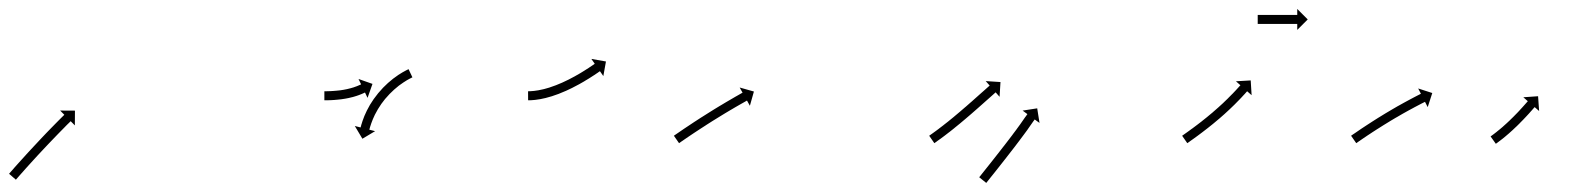

<svg xmlns="http://www.w3.org/2000/svg" viewBox="-30 -398 3505 425"><path d="M-8.6 -14.9C-9 -14.4 -9.5 -13.8 -9.9 -13.3L5.2 -0.2C5.6 -0.8 6.1 -1.3 6.5 -1.8L6.5 -1.8L6.5 -1.8C7.8 -3.2 9 -4.6 10.2 -6L10.2 -6L10.2 -6C12.1 -8.2 14.1 -10.4 16 -12.6L16 -12.6L16 -12.6C18.5 -15.4 21 -18.3 23.6 -21.1L23.5 -21.1L23.5 -21.1C26.5 -24.4 29.5 -27.7 32.5 -31.1L32.5 -31.1L32.5 -31.1C35.9 -34.8 39.2 -38.5 42.6 -42.2L42.6 -42.2L42.6 -42.2C46.2 -46.1 49.8 -50 53.4 -54L53.4 -54L53.4 -54C57.2 -58 60.9 -62.1 64.7 -66.1L64.7 -66.1L64.7 -66.1C68.4 -70.1 72.2 -74.1 76 -78.1L76 -78.1L76 -78.1C79.7 -82 83.4 -85.9 87.1 -89.7L87.1 -89.7L87.1 -89.7C90.5 -93.3 94 -96.9 97.5 -100.5L97.5 -100.5L97.5 -100.5C100.6 -103.7 103.7 -106.9 106.9 -110.1L106.9 -110.1L106.9 -110.1C109.5 -112.8 112.2 -115.5 114.9 -118.2L114.8 -118.2L114.8 -118.2C116.9 -120.2 119 -122.3 121 -124.4L121 -124.3L121 -124.3C122.4 -125.7 123.7 -127 125 -128.3C125.5 -128.8 126 -129.3 126.5 -129.7L135.7 -120.4L135.9 -153.1L103.1 -153.3L112.4 -143.9C111.9 -143.5 111.4 -143 111 -142.5C109.6 -141.2 108.3 -139.9 106.9 -138.5L106.9 -138.5L106.9 -138.5C104.8 -136.4 102.8 -134.4 100.7 -132.3L100.7 -132.3L100.7 -132.3C98 -129.6 95.3 -126.8 92.6 -124.1L92.6 -124.1L92.6 -124.1C89.4 -120.9 86.3 -117.7 83.1 -114.4L83.1 -114.4L83.1 -114.4C79.6 -110.8 76.1 -107.2 72.6 -103.6L72.6 -103.6L72.6 -103.6C68.9 -99.7 65.2 -95.8 61.5 -91.9L61.5 -91.9L61.5 -91.9C57.7 -87.8 53.9 -83.8 50.1 -79.7L50.1 -79.7L50.1 -79.7C46.3 -75.7 42.5 -71.6 38.7 -67.5L38.7 -67.5L38.7 -67.5C35.1 -63.6 31.4 -59.6 27.8 -55.7L27.8 -55.6L27.8 -55.6C24.4 -51.9 21 -48.2 17.7 -44.5L17.7 -44.5L17.7 -44.5C14.6 -41.1 11.6 -37.8 8.6 -34.4L8.6 -34.4L8.6 -34.4C6.1 -31.5 3.6 -28.7 1 -25.9L1 -25.8L1 -25.8C-0.9 -23.6 -2.9 -21.4 -4.8 -19.2L-4.8 -19.2L-4.8 -19.2C-6.1 -17.8 -7.3 -16.3 -8.6 -14.9L-8.6 -14.9Z M689 -196C688.6 -196 688.3 -196 688 -196L688 -176C688.3 -176 688.7 -176 689 -176L689 -176L689.1 -176C690 -176 691 -176 692 -176L692 -176L692 -176C693.5 -176 695.1 -176.1 696.6 -176.1C696.6 -176.1 696.6 -176.1 696.6 -176.1C696.6 -176.1 696.6 -176.1 696.6 -176.1C698.6 -176.2 700.6 -176.2 702.5 -176.3C702.5 -176.3 702.5 -176.3 702.6 -176.3C702.6 -176.3 702.6 -176.3 702.6 -176.3C704.9 -176.4 707.2 -176.6 709.6 -176.7C709.6 -176.7 709.6 -176.7 709.6 -176.7C709.6 -176.7 709.6 -176.7 709.6 -176.7C712.2 -176.9 714.8 -177.1 717.4 -177.4C717.4 -177.4 717.4 -177.4 717.4 -177.4C717.4 -177.4 717.5 -177.4 717.5 -177.4C720.2 -177.6 722.9 -178 725.7 -178.3C725.7 -178.3 725.7 -178.3 725.7 -178.3C725.8 -178.3 725.8 -178.3 725.8 -178.3C728.6 -178.7 731.4 -179.1 734.2 -179.6C734.2 -179.6 734.2 -179.6 734.3 -179.6C734.3 -179.6 734.3 -179.6 734.3 -179.6C737.1 -180.1 739.9 -180.7 742.6 -181.2C742.6 -181.2 742.7 -181.3 742.7 -181.3C742.8 -181.3 742.8 -181.3 742.8 -181.3C745.4 -181.9 748.1 -182.5 750.7 -183.2C750.7 -183.2 750.8 -183.2 750.8 -183.2C750.8 -183.2 750.9 -183.2 750.9 -183.2C753.3 -183.9 755.7 -184.6 758.2 -185.4C758.2 -185.4 758.2 -185.4 758.2 -185.4C758.3 -185.4 758.3 -185.4 758.3 -185.4C760.5 -186.1 762.6 -186.9 764.7 -187.6C764.7 -187.6 764.8 -187.7 764.8 -187.7C764.8 -187.7 764.9 -187.7 764.9 -187.7C766.6 -188.4 768.4 -189.1 770.2 -189.8C770.2 -189.8 770.2 -189.8 770.2 -189.8C770.3 -189.8 770.3 -189.8 770.3 -189.8C771.7 -190.4 773 -191 774.4 -191.6C774.4 -191.6 774.4 -191.6 774.4 -191.6C774.4 -191.6 774.4 -191.6 774.4 -191.6C775.3 -192 776.2 -192.4 777 -192.8C777 -192.8 777 -192.8 777 -192.8C777 -192.8 777 -192.8 777 -192.8C777.3 -193 777.6 -193.1 777.9 -193.3L783.6 -181.4L794.5 -212.3L763.6 -223.2L769.3 -211.3C769 -211.1 768.7 -211 768.4 -210.9C768.4 -210.9 768.4 -210.9 768.4 -210.9C768.5 -210.9 768.5 -210.9 768.5 -210.9C767.7 -210.5 766.9 -210.2 766.1 -209.8C766.1 -209.8 766.1 -209.8 766.2 -209.8C766.2 -209.8 766.2 -209.9 766.2 -209.9C765 -209.3 763.8 -208.8 762.5 -208.3C762.5 -208.3 762.6 -208.3 762.6 -208.3C762.6 -208.3 762.6 -208.3 762.6 -208.3C761 -207.6 759.4 -207 757.8 -206.4C757.8 -206.4 757.8 -206.4 757.9 -206.4C757.9 -206.4 757.9 -206.5 757.9 -206.5C756 -205.7 754 -205.1 752.1 -204.4C752.1 -204.4 752.1 -204.4 752.1 -204.5C752.2 -204.5 752.2 -204.5 752.2 -204.5C750 -203.8 747.8 -203.1 745.5 -202.5C745.5 -202.5 745.6 -202.5 745.6 -202.5C745.6 -202.5 745.7 -202.6 745.7 -202.6C743.3 -201.9 740.8 -201.3 738.4 -200.8C738.4 -200.8 738.4 -200.8 738.4 -200.8C738.5 -200.8 738.5 -200.8 738.5 -200.8C735.9 -200.3 733.4 -199.8 730.8 -199.3C730.8 -199.3 730.8 -199.3 730.9 -199.3C730.9 -199.3 730.9 -199.3 730.9 -199.3C728.3 -198.9 725.7 -198.5 723.1 -198.1C723.1 -198.1 723.1 -198.1 723.1 -198.1C723.1 -198.1 723.2 -198.1 723.2 -198.1C720.6 -197.8 718 -197.5 715.4 -197.3C715.4 -197.3 715.5 -197.3 715.5 -197.3C715.5 -197.3 715.5 -197.3 715.5 -197.3C713.1 -197 710.6 -196.8 708.2 -196.7C708.2 -196.7 708.2 -196.7 708.2 -196.7C708.3 -196.7 708.3 -196.7 708.3 -196.7C706.1 -196.5 703.9 -196.4 701.6 -196.3C701.6 -196.3 701.7 -196.3 701.7 -196.3C701.7 -196.3 701.7 -196.3 701.7 -196.3C699.8 -196.2 697.9 -196.2 696.1 -196.1C696.1 -196.1 696.1 -196.1 696.1 -196.1C696.1 -196.1 696.1 -196.1 696.1 -196.1C694.7 -196.1 693.2 -196 691.7 -196L691.8 -196L691.8 -196C690.8 -196 689.9 -196 688.9 -196L689 -196ZM881.3 -226.1C881.9 -226.3 882.4 -226.6 882.9 -226.8L874.4 -244.9C873.9 -244.7 873.3 -244.4 872.8 -244.1C872.8 -244.1 872.8 -244.1 872.7 -244.1C872.7 -244.1 872.7 -244.1 872.7 -244.1C871.1 -243.3 869.5 -242.5 867.9 -241.7C867.9 -241.7 867.9 -241.7 867.9 -241.7C867.8 -241.7 867.8 -241.6 867.8 -241.6C865.4 -240.3 862.9 -239 860.5 -237.6C860.5 -237.6 860.5 -237.6 860.5 -237.6C860.4 -237.5 860.4 -237.5 860.4 -237.5C857.3 -235.7 854.2 -233.7 851.2 -231.8C851.2 -231.8 851.2 -231.7 851.1 -231.7C851.1 -231.7 851 -231.6 851 -231.6C847.5 -229.2 844 -226.7 840.6 -224.1C840.6 -224.1 840.6 -224.1 840.5 -224.1C840.5 -224 840.4 -224 840.4 -224C836.7 -221 833 -218 829.4 -214.8C829.4 -214.8 829.3 -214.8 829.3 -214.7C829.2 -214.7 829.2 -214.7 829.2 -214.7C825.4 -211.2 821.7 -207.7 818.1 -204C818.1 -204 818.1 -204 818 -203.9C818 -203.9 817.9 -203.8 817.9 -203.8C814.3 -200 810.8 -196.1 807.4 -192C807.4 -192 807.3 -192 807.3 -191.9C807.2 -191.9 807.2 -191.8 807.2 -191.8C803.9 -187.7 800.7 -183.5 797.6 -179.2C797.6 -179.2 797.5 -179.2 797.5 -179.1C797.4 -179.1 797.4 -179 797.4 -179C794.5 -174.8 791.7 -170.5 789.1 -166.2C789.1 -166.2 789 -166.1 789 -166C789 -166 788.9 -165.9 788.9 -165.9C786.5 -161.8 784.3 -157.6 782.1 -153.3C782.1 -153.3 782.1 -153.3 782 -153.2C782 -153.2 782 -153.1 782 -153.1C780.1 -149.3 778.3 -145.4 776.7 -141.5C776.7 -141.5 776.6 -141.4 776.6 -141.4C776.6 -141.3 776.6 -141.3 776.6 -141.3C775.2 -137.9 774 -134.5 772.8 -131.1C772.8 -131.1 772.7 -131.1 772.7 -131.1C772.7 -131 772.7 -131 772.7 -131C771.8 -128.3 771 -125.7 770.2 -123C770.2 -123 770.1 -123 770.1 -123C770.1 -122.9 770.1 -122.9 770.1 -122.9C769.6 -121.2 769.1 -119.5 768.7 -117.7C768.7 -117.7 768.7 -117.7 768.7 -117.7C768.7 -117.7 768.7 -117.7 768.7 -117.7C768.5 -117.1 768.3 -116.5 768.2 -115.9L755.4 -119.1L772.2 -90.9L800.3 -107.7L787.6 -110.9C787.7 -111.5 787.9 -112.1 788 -112.7C788 -112.7 788 -112.6 788 -112.6C788 -112.6 788 -112.6 788 -112.6C788.4 -114.2 788.9 -115.8 789.3 -117.4C789.3 -117.4 789.3 -117.3 789.3 -117.3C789.3 -117.3 789.3 -117.3 789.3 -117.3C790 -119.7 790.8 -122.2 791.7 -124.6C791.7 -124.6 791.6 -124.6 791.6 -124.5C791.6 -124.5 791.6 -124.4 791.6 -124.4C792.7 -127.6 793.9 -130.7 795.2 -133.8C795.2 -133.8 795.1 -133.8 795.1 -133.7C795.1 -133.7 795.1 -133.6 795.1 -133.6C796.6 -137.3 798.3 -140.9 800 -144.5C800 -144.5 800 -144.4 799.9 -144.3C799.9 -144.3 799.9 -144.2 799.9 -144.2C801.9 -148.2 804 -152.1 806.3 -155.9C806.3 -155.9 806.2 -155.9 806.2 -155.8C806.2 -155.8 806.1 -155.7 806.1 -155.7C808.6 -159.8 811.2 -163.8 813.9 -167.7C813.9 -167.7 813.9 -167.7 813.8 -167.6C813.8 -167.6 813.7 -167.5 813.7 -167.5C816.6 -171.5 819.6 -175.4 822.7 -179.3C822.7 -179.3 822.7 -179.2 822.7 -179.2C822.6 -179.1 822.6 -179.1 822.6 -179.1C825.8 -182.8 829.1 -186.5 832.5 -190.1C832.5 -190.1 832.4 -190.1 832.4 -190C832.4 -190 832.3 -189.9 832.3 -189.9C835.7 -193.3 839.1 -196.7 842.7 -199.9C842.7 -199.9 842.6 -199.8 842.6 -199.8C842.5 -199.8 842.5 -199.7 842.5 -199.7C845.9 -202.7 849.3 -205.5 852.8 -208.3C852.8 -208.3 852.8 -208.3 852.7 -208.2C852.7 -208.2 852.6 -208.2 852.6 -208.2C855.8 -210.6 859.1 -212.9 862.4 -215.1C862.4 -215.1 862.3 -215.1 862.3 -215.1C862.2 -215.1 862.2 -215 862.2 -215C865 -216.9 867.8 -218.6 870.7 -220.4C870.7 -220.4 870.6 -220.3 870.6 -220.3C870.5 -220.3 870.5 -220.3 870.5 -220.3C872.7 -221.5 874.9 -222.8 877.2 -224C877.2 -224 877.2 -224 877.1 -223.9C877.1 -223.9 877.1 -223.9 877.1 -223.9C878.5 -224.7 880 -225.4 881.4 -226.1C881.4 -226.1 881.4 -226.1 881.4 -226.1C881.4 -226.1 881.3 -226.1 881.3 -226.1Z M1140.6 -196C1140.1 -196 1139.5 -196 1138.9 -196L1139 -176C1139.6 -176 1140.3 -176 1140.9 -176C1140.9 -176 1140.9 -176 1140.9 -176C1140.9 -176 1141 -176 1141 -176C1142.7 -176.1 1144.5 -176.1 1146.2 -176.2C1146.2 -176.2 1146.3 -176.2 1146.3 -176.2C1146.4 -176.2 1146.4 -176.2 1146.4 -176.2C1149.2 -176.4 1151.9 -176.6 1154.6 -176.9C1154.6 -176.9 1154.7 -176.9 1154.7 -176.9C1154.8 -176.9 1154.8 -176.9 1154.8 -176.9C1158.4 -177.4 1162 -177.9 1165.5 -178.5C1165.5 -178.5 1165.6 -178.5 1165.6 -178.5C1165.7 -178.5 1165.7 -178.5 1165.7 -178.5C1169.9 -179.3 1174.1 -180.2 1178.3 -181.2C1178.3 -181.2 1178.3 -181.2 1178.4 -181.2C1178.4 -181.3 1178.5 -181.3 1178.5 -181.3C1183.1 -182.5 1187.8 -183.8 1192.4 -185.2C1192.4 -185.2 1192.4 -185.2 1192.5 -185.2C1192.5 -185.3 1192.5 -185.3 1192.5 -185.3C1197.5 -186.9 1202.3 -188.6 1207.2 -190.4C1207.2 -190.4 1207.2 -190.4 1207.3 -190.5C1207.3 -190.5 1207.3 -190.5 1207.3 -190.5C1212.3 -192.5 1217.3 -194.5 1222.2 -196.7C1222.2 -196.7 1222.2 -196.7 1222.3 -196.7C1222.3 -196.7 1222.3 -196.7 1222.3 -196.7C1227.2 -199 1232.1 -201.3 1236.9 -203.6C1236.9 -203.6 1236.9 -203.6 1237 -203.7C1237 -203.7 1237 -203.7 1237 -203.7C1241.7 -206.1 1246.3 -208.5 1250.9 -211C1250.9 -211 1250.9 -211 1251 -211C1251 -211 1251 -211 1251 -211C1255.3 -213.4 1259.5 -215.8 1263.8 -218.3C1263.8 -218.3 1263.8 -218.3 1263.8 -218.3C1263.8 -218.4 1263.8 -218.4 1263.8 -218.4C1267.6 -220.6 1271.4 -222.9 1275.1 -225.2C1275.1 -225.2 1275.1 -225.2 1275.1 -225.3C1275.1 -225.3 1275.2 -225.3 1275.2 -225.3C1278.3 -227.3 1281.4 -229.3 1284.5 -231.3C1284.5 -231.3 1284.5 -231.3 1284.6 -231.3C1284.6 -231.3 1284.6 -231.3 1284.6 -231.3C1287 -232.9 1289.4 -234.5 1291.7 -236.1L1291.8 -236.1L1291.8 -236.1C1293.3 -237.2 1294.8 -238.2 1296.3 -239.3L1296.3 -239.3L1296.4 -239.3C1296.9 -239.7 1297.4 -240 1298 -240.4L1305.5 -229.6L1311.3 -261.9L1279 -267.6L1286.5 -256.8C1286 -256.4 1285.5 -256.1 1284.9 -255.7L1285 -255.7L1285 -255.7C1283.5 -254.7 1282 -253.7 1280.5 -252.7L1280.5 -252.7L1280.5 -252.7C1278.2 -251.1 1275.9 -249.6 1273.5 -248C1273.5 -248 1273.6 -248 1273.6 -248C1273.6 -248 1273.6 -248 1273.6 -248C1270.6 -246.1 1267.5 -244.1 1264.4 -242.2C1264.4 -242.2 1264.5 -242.2 1264.5 -242.2C1264.5 -242.2 1264.5 -242.2 1264.5 -242.2C1260.9 -239.9 1257.2 -237.7 1253.6 -235.5C1253.6 -235.5 1253.6 -235.5 1253.6 -235.5C1253.6 -235.6 1253.7 -235.6 1253.7 -235.6C1249.6 -233.2 1245.4 -230.8 1241.3 -228.5C1241.3 -228.5 1241.3 -228.5 1241.3 -228.5C1241.4 -228.5 1241.4 -228.6 1241.4 -228.6C1236.9 -226.2 1232.5 -223.8 1228 -221.5C1228 -221.5 1228 -221.5 1228 -221.5C1228.1 -221.6 1228.1 -221.6 1228.1 -221.6C1223.4 -219.3 1218.8 -217.1 1214 -214.9C1214 -214.9 1214.1 -214.9 1214.1 -215C1214.2 -215 1214.2 -215 1214.2 -215C1209.5 -212.9 1204.8 -211 1200 -209.1C1200 -209.1 1200 -209.1 1200.1 -209.1C1200.1 -209.1 1200.2 -209.2 1200.2 -209.2C1195.6 -207.4 1190.9 -205.8 1186.3 -204.3C1186.3 -204.3 1186.3 -204.3 1186.4 -204.3C1186.4 -204.3 1186.5 -204.3 1186.5 -204.3C1182.2 -203 1177.8 -201.8 1173.4 -200.6C1173.4 -200.6 1173.5 -200.6 1173.6 -200.6C1173.6 -200.7 1173.7 -200.7 1173.7 -200.7C1169.8 -199.8 1165.9 -198.9 1162 -198.2C1162 -198.2 1162 -198.2 1162.1 -198.2C1162.2 -198.2 1162.2 -198.2 1162.2 -198.2C1159 -197.7 1155.7 -197.2 1152.4 -196.8C1152.4 -196.8 1152.5 -196.8 1152.5 -196.8C1152.6 -196.8 1152.6 -196.8 1152.6 -196.8C1150.1 -196.6 1147.6 -196.3 1145.1 -196.2C1145.1 -196.2 1145.2 -196.2 1145.2 -196.2C1145.3 -196.2 1145.3 -196.2 1145.3 -196.2C1143.7 -196.1 1142.1 -196 1140.5 -196C1140.5 -196 1140.6 -196 1140.6 -196C1140.6 -196 1140.6 -196 1140.6 -196Z M1463.3 -98.7C1462.8 -98.3 1462.2 -97.9 1461.7 -97.5L1473.1 -81.1C1473.7 -81.5 1474.2 -81.9 1474.8 -82.2C1476.3 -83.3 1477.9 -84.4 1479.4 -85.5L1479.4 -85.5L1479.4 -85.4C1481.8 -87.1 1484.2 -88.8 1486.6 -90.4L1486.6 -90.4L1486.6 -90.4C1489.7 -92.5 1492.9 -94.7 1496 -96.8L1496 -96.8L1496 -96.8C1499.7 -99.3 1503.4 -101.8 1507.2 -104.3L1507.2 -104.3L1507.2 -104.3C1511.3 -107 1515.5 -109.8 1519.7 -112.5L1519.7 -112.5L1519.7 -112.5C1524.2 -115.4 1528.7 -118.3 1533.2 -121.2L1533.1 -121.2L1533.1 -121.2C1537.8 -124.2 1542.5 -127.1 1547.1 -130.1L1547.1 -130.1L1547.1 -130.1C1551.8 -133 1556.5 -135.9 1561.2 -138.8L1561.2 -138.8L1561.2 -138.8C1565.7 -141.6 1570.3 -144.4 1574.9 -147.2L1574.9 -147.2L1574.9 -147.2C1579.2 -149.7 1583.5 -152.3 1587.8 -154.9L1587.8 -154.9L1587.7 -154.8C1591.6 -157.1 1595.5 -159.4 1599.4 -161.7L1599.3 -161.6L1599.3 -161.6C1602.6 -163.5 1605.9 -165.4 1609.2 -167.3L1609.2 -167.3L1609.2 -167.3C1611.7 -168.8 1614.3 -170.2 1616.8 -171.6L1616.8 -171.6L1616.8 -171.6C1618.4 -172.6 1620.1 -173.5 1621.7 -174.4C1622.3 -174.7 1622.9 -175.1 1623.5 -175.4L1629.9 -163.9L1638.8 -195.4L1607.3 -204.3L1613.7 -192.8C1613.1 -192.5 1612.5 -192.2 1611.9 -191.9C1610.3 -190.9 1608.6 -190 1607 -189.1L1607 -189.1L1607 -189.1C1604.4 -187.6 1601.8 -186.1 1599.3 -184.7L1599.3 -184.7L1599.2 -184.7C1595.9 -182.8 1592.6 -180.9 1589.3 -178.9L1589.3 -178.9L1589.3 -178.9C1585.4 -176.7 1581.5 -174.4 1577.6 -172.1L1577.6 -172.1L1577.6 -172.1C1573.2 -169.5 1568.9 -166.9 1564.6 -164.3L1564.6 -164.3L1564.5 -164.3C1559.9 -161.5 1555.3 -158.7 1550.7 -155.9L1550.7 -155.9L1550.7 -155.9C1546 -152.9 1541.2 -150 1536.5 -147L1536.5 -147L1536.5 -147C1531.8 -144.1 1527.1 -141.1 1522.4 -138.1L1522.4 -138.1L1522.3 -138.1C1517.8 -135.1 1513.3 -132.2 1508.8 -129.3L1508.8 -129.3L1508.7 -129.3C1504.5 -126.5 1500.3 -123.7 1496.1 -120.9L1496.1 -120.9L1496.1 -120.9C1492.3 -118.4 1488.6 -115.9 1484.8 -113.4L1484.8 -113.4L1484.8 -113.4C1481.6 -111.2 1478.5 -109.1 1475.3 -106.9L1475.3 -106.9L1475.3 -106.9C1472.9 -105.2 1470.5 -103.6 1468 -101.9L1468 -101.9L1468 -101.9C1466.5 -100.8 1464.9 -99.7 1463.3 -98.7Z M2028.3 -98.6C2027.8 -98.3 2027.3 -97.9 2026.8 -97.5L2038.2 -81.1C2038.7 -81.5 2039.2 -81.9 2039.8 -82.2L2039.8 -82.2L2039.8 -82.2C2041.3 -83.3 2042.8 -84.4 2044.3 -85.4L2044.3 -85.4L2044.3 -85.5C2046.7 -87.1 2049 -88.8 2051.3 -90.5L2051.4 -90.5L2051.4 -90.5C2054.4 -92.7 2057.4 -95 2060.4 -97.2C2060.4 -97.2 2060.4 -97.2 2060.4 -97.2C2060.4 -97.2 2060.4 -97.2 2060.4 -97.2C2063.9 -99.9 2067.4 -102.6 2070.9 -105.3C2070.9 -105.3 2070.9 -105.3 2071 -105.3C2071 -105.3 2071 -105.3 2071 -105.3C2074.9 -108.4 2078.7 -111.5 2082.6 -114.5L2082.6 -114.6L2082.6 -114.6C2086.7 -117.9 2090.8 -121.2 2094.9 -124.6L2094.9 -124.6L2094.9 -124.6C2099.1 -128.1 2103.3 -131.7 2107.5 -135.2L2107.5 -135.2L2107.5 -135.2C2111.7 -138.8 2115.9 -142.3 2120 -145.9L2120 -145.9L2120 -145.9C2124 -149.4 2128 -152.9 2132 -156.4L2132 -156.4L2132 -156.4C2135.8 -159.7 2139.5 -163 2143.2 -166.3C2146.5 -169.3 2149.9 -172.2 2153.2 -175.2C2156 -177.7 2158.9 -180.2 2161.7 -182.7C2163.8 -184.7 2166 -186.6 2168.2 -188.5C2169.6 -189.8 2171 -191 2172.4 -192.3C2172.9 -192.7 2173.4 -193.2 2173.9 -193.6L2182.6 -183.7L2184.6 -216.4L2151.9 -218.5L2160.7 -208.6C2160.2 -208.1 2159.7 -207.7 2159.2 -207.3C2157.7 -206 2156.3 -204.8 2154.9 -203.5C2152.7 -201.6 2150.6 -199.6 2148.4 -197.7C2145.6 -195.2 2142.7 -192.7 2139.9 -190.2C2136.6 -187.2 2133.3 -184.2 2129.9 -181.3C2126.2 -178 2122.5 -174.7 2118.8 -171.4L2118.8 -171.5L2118.8 -171.5C2114.8 -168 2110.9 -164.5 2106.9 -161L2106.9 -161L2106.9 -161.1C2102.8 -157.5 2098.7 -154 2094.5 -150.4L2094.6 -150.4L2094.6 -150.5C2090.4 -147 2086.3 -143.5 2082.1 -140L2082.2 -140L2082.2 -140C2078.1 -136.7 2074.1 -133.4 2070 -130.1L2070.1 -130.1L2070.1 -130.1C2066.3 -127.1 2062.5 -124.1 2058.6 -121.1C2058.6 -121.1 2058.6 -121.1 2058.7 -121.1C2058.7 -121.1 2058.7 -121.1 2058.7 -121.1C2055.2 -118.4 2051.8 -115.8 2048.3 -113.2C2048.3 -113.2 2048.3 -113.2 2048.3 -113.2C2048.4 -113.2 2048.4 -113.2 2048.4 -113.2C2045.4 -111 2042.5 -108.8 2039.5 -106.6L2039.6 -106.7L2039.6 -106.7C2037.3 -105 2035 -103.4 2032.7 -101.7L2032.7 -101.7L2032.8 -101.8C2031.3 -100.7 2029.8 -99.7 2028.3 -98.6L2028.3 -98.6ZM2138.8 -7.2C2138.4 -6.7 2137.9 -6.2 2137.5 -5.7L2153.1 6.9C2153.5 6.3 2153.9 5.8 2154.4 5.3C2155.5 3.9 2156.7 2.4 2157.9 0.9C2159.7 -1.3 2161.5 -3.6 2163.3 -5.9C2165.7 -8.8 2168 -11.8 2170.4 -14.7C2173.1 -18.2 2175.9 -21.7 2178.7 -25.2C2181.8 -29.1 2184.9 -33 2187.9 -36.9L2187.9 -36.9L2187.9 -36.9C2191.2 -41.1 2194.5 -45.3 2197.8 -49.5L2197.8 -49.5L2197.8 -49.5C2201.2 -53.8 2204.5 -58.2 2207.9 -62.5L2207.9 -62.5L2207.9 -62.5C2211.3 -66.8 2214.6 -71.2 2218 -75.5L2218 -75.6L2218 -75.6C2221.2 -79.8 2224.4 -84 2227.6 -88.2L2227.6 -88.3L2227.6 -88.3C2230.6 -92.2 2233.6 -96.2 2236.5 -100.2L2236.5 -100.2L2236.5 -100.2C2239.2 -103.8 2241.8 -107.4 2244.4 -110.9C2244.4 -110.9 2244.4 -111 2244.4 -111C2244.4 -111 2244.4 -111 2244.4 -111C2246.6 -114 2248.7 -117.1 2250.8 -120.2L2250.8 -120.2L2250.8 -120.2C2252.5 -122.6 2254.2 -125 2255.9 -127.4L2255.8 -127.4L2255.8 -127.4C2256.9 -128.9 2258 -130.5 2259.2 -132L2259.2 -132L2259.2 -132C2259.5 -132.5 2259.9 -133.1 2260.3 -133.6L2271 -125.9L2265.9 -158.2L2233.6 -153.2L2244.2 -145.4C2243.8 -144.9 2243.4 -144.3 2243 -143.8L2243 -143.8L2243 -143.7C2241.8 -142.2 2240.7 -140.6 2239.6 -139L2239.6 -139L2239.5 -139C2237.8 -136.5 2236.1 -134 2234.3 -131.5L2234.3 -131.5L2234.3 -131.5C2232.3 -128.5 2230.2 -125.5 2228.1 -122.6C2228.1 -122.6 2228.1 -122.6 2228.1 -122.6C2228.1 -122.6 2228.1 -122.6 2228.1 -122.6C2225.6 -119.1 2223 -115.6 2220.4 -112.1L2220.4 -112.1L2220.5 -112.1C2217.5 -108.1 2214.6 -104.2 2211.6 -100.3L2211.7 -100.3L2211.7 -100.3C2208.5 -96.1 2205.3 -91.9 2202.1 -87.7L2202.1 -87.7L2202.1 -87.7C2198.8 -83.4 2195.4 -79.1 2192.1 -74.7L2192.1 -74.7L2192.1 -74.8C2188.8 -70.4 2185.4 -66.1 2182 -61.8L2182 -61.8L2182 -61.8C2178.8 -57.6 2175.5 -53.5 2172.2 -49.3L2172.2 -49.3L2172.2 -49.3C2169.2 -45.4 2166.1 -41.5 2163 -37.6C2160.2 -34.1 2157.5 -30.6 2154.7 -27.2C2152.4 -24.2 2150 -21.3 2147.7 -18.4C2145.9 -16.1 2144.1 -13.8 2142.3 -11.6C2141.1 -10.1 2139.9 -8.7 2138.8 -7.2Z M2588.3 -98.6C2587.8 -98.2 2587.2 -97.9 2586.7 -97.5L2598.1 -81.1C2598.7 -81.5 2599.2 -81.9 2599.8 -82.2L2599.8 -82.2L2599.8 -82.2C2601.3 -83.3 2602.8 -84.4 2604.3 -85.4L2604.3 -85.5L2604.3 -85.5C2606.7 -87.1 2609.1 -88.8 2611.4 -90.5L2611.4 -90.5L2611.4 -90.5C2614.5 -92.7 2617.5 -94.9 2620.5 -97.1L2620.5 -97.1L2620.5 -97.1C2624.1 -99.8 2627.6 -102.4 2631.2 -105.1C2631.2 -105.1 2631.2 -105.1 2631.2 -105.1C2631.2 -105.1 2631.2 -105.1 2631.2 -105.1C2635.2 -108.1 2639.1 -111.1 2643 -114.2C2643 -114.2 2643 -114.2 2643 -114.2C2643 -114.2 2643 -114.2 2643 -114.2C2647.1 -117.5 2651.3 -120.8 2655.4 -124.1C2655.4 -124.1 2655.4 -124.1 2655.4 -124.1C2655.4 -124.1 2655.4 -124.1 2655.4 -124.1C2659.6 -127.6 2663.8 -131.1 2667.9 -134.6C2667.9 -134.6 2667.9 -134.6 2668 -134.6C2668 -134.6 2668 -134.6 2668 -134.6C2672.1 -138.2 2676.2 -141.8 2680.3 -145.4C2680.3 -145.4 2680.3 -145.4 2680.3 -145.4C2680.3 -145.4 2680.3 -145.4 2680.3 -145.4C2684.2 -149 2688.1 -152.5 2691.9 -156.1C2691.9 -156.1 2691.9 -156.1 2692 -156.2C2692 -156.2 2692 -156.2 2692 -156.2C2695.6 -159.6 2699.1 -163 2702.6 -166.4C2702.6 -166.4 2702.6 -166.5 2702.6 -166.5C2702.6 -166.5 2702.7 -166.5 2702.7 -166.5C2705.8 -169.6 2708.9 -172.7 2711.9 -175.9C2711.9 -175.9 2712 -175.9 2712 -175.9C2712 -175.9 2712 -175.9 2712 -175.9C2714.6 -178.6 2717.1 -181.3 2719.7 -184L2719.7 -184.1L2719.7 -184.1C2721.7 -186.2 2723.6 -188.3 2725.6 -190.4L2725.6 -190.4L2725.6 -190.4C2726.8 -191.8 2728.1 -193.2 2729.3 -194.6L2729.3 -194.6L2729.3 -194.6C2729.8 -195.1 2730.2 -195.5 2730.6 -196L2740.5 -187.3L2738.5 -220L2705.8 -218.1L2715.7 -209.3C2715.2 -208.8 2714.8 -208.4 2714.4 -207.9L2714.4 -207.9L2714.4 -207.9C2713.2 -206.5 2712 -205.2 2710.8 -203.9L2710.8 -203.9L2710.8 -203.9C2708.9 -201.8 2707 -199.7 2705.1 -197.7L2705.1 -197.7L2705.1 -197.7C2702.6 -195.1 2700.1 -192.4 2697.6 -189.8C2697.6 -189.8 2697.6 -189.8 2697.6 -189.8C2697.6 -189.8 2697.6 -189.9 2697.6 -189.9C2694.6 -186.8 2691.6 -183.7 2688.5 -180.7C2688.5 -180.7 2688.5 -180.7 2688.6 -180.7C2688.6 -180.7 2688.6 -180.7 2688.6 -180.7C2685.2 -177.3 2681.7 -174 2678.2 -170.7C2678.2 -170.7 2678.2 -170.7 2678.2 -170.7C2678.2 -170.7 2678.3 -170.7 2678.3 -170.7C2674.5 -167.2 2670.7 -163.7 2666.9 -160.3C2666.9 -160.3 2666.9 -160.3 2666.9 -160.3C2666.9 -160.3 2666.9 -160.3 2666.9 -160.3C2663 -156.8 2659 -153.3 2654.9 -149.8C2654.9 -149.8 2654.9 -149.8 2655 -149.8C2655 -149.8 2655 -149.8 2655 -149.8C2650.9 -146.4 2646.8 -143 2642.7 -139.6C2642.7 -139.6 2642.7 -139.6 2642.7 -139.6C2642.7 -139.6 2642.8 -139.6 2642.8 -139.6C2638.7 -136.3 2634.7 -133.1 2630.6 -129.9C2630.6 -129.9 2630.6 -129.9 2630.6 -129.9C2630.6 -129.9 2630.7 -129.9 2630.7 -129.9C2626.8 -126.9 2623 -124 2619.1 -121C2619.1 -121 2619.1 -121 2619.1 -121C2619.1 -121 2619.2 -121.1 2619.2 -121.1C2615.7 -118.4 2612.2 -115.8 2608.7 -113.2L2608.7 -113.2L2608.7 -113.3C2605.7 -111.1 2602.7 -108.9 2599.7 -106.7L2599.7 -106.7L2599.7 -106.7C2597.4 -105.1 2595.1 -103.4 2592.8 -101.8L2592.8 -101.8L2592.8 -101.8C2591.3 -100.7 2589.8 -99.7 2588.3 -98.6L2588.3 -98.6ZM2755 -365C2754.7 -365 2754.3 -365 2754 -365V-345C2754.3 -345 2754.7 -345 2755 -345C2755.9 -345 2756.8 -345 2757.8 -345C2759.2 -345 2760.6 -345 2762.1 -345C2763.9 -345 2765.8 -345 2767.7 -345C2769.9 -345 2772.1 -345 2774.3 -345C2776.8 -345 2779.2 -345 2781.7 -345C2784.3 -345 2787 -345 2789.6 -345C2792.3 -345 2795 -345 2797.7 -345C2800.5 -345 2803.2 -345 2805.9 -345C2808.5 -345 2811.2 -345 2813.8 -345C2816.3 -345 2818.7 -345 2821.2 -345C2823.4 -345 2825.6 -345 2827.8 -345C2829.7 -345 2831.6 -345 2833.4 -345C2834.9 -345 2836.3 -345 2837.7 -345C2838.7 -345 2839.6 -345 2840.5 -345C2840.8 -345 2841.2 -345 2841.5 -345V-331.8L2864.7 -355L2841.5 -378.2V-365C2841.2 -365 2840.8 -365 2840.5 -365C2839.6 -365 2838.7 -365 2837.7 -365C2836.3 -365 2834.9 -365 2833.4 -365C2831.6 -365 2829.7 -365 2827.8 -365C2825.6 -365 2823.4 -365 2821.2 -365C2818.7 -365 2816.3 -365 2813.8 -365C2811.2 -365 2808.5 -365 2805.9 -365C2803.2 -365 2800.5 -365 2797.7 -365C2795 -365 2792.3 -365 2789.6 -365C2787 -365 2784.3 -365 2781.7 -365C2779.2 -365 2776.8 -365 2774.3 -365C2772.1 -365 2769.9 -365 2767.7 -365C2765.8 -365 2763.9 -365 2762.1 -365C2760.6 -365 2759.2 -365 2757.8 -365C2756.8 -365 2755.9 -365 2755 -365Z M2962.3 -98.7C2961.8 -98.3 2961.2 -97.9 2960.7 -97.5L2972.1 -81.1C2972.7 -81.5 2973.2 -81.9 2973.8 -82.2C2975.3 -83.3 2976.9 -84.4 2978.4 -85.5L2978.4 -85.5L2978.4 -85.4C2980.8 -87.1 2983.2 -88.8 2985.6 -90.4L2985.6 -90.4L2985.6 -90.4C2988.8 -92.5 2991.9 -94.7 2995.1 -96.8L2995 -96.8L2995 -96.8C2998.8 -99.3 3002.5 -101.7 3006.3 -104.2L3006.3 -104.2L3006.2 -104.2C3010.4 -106.9 3014.6 -109.7 3018.9 -112.4L3018.9 -112.4L3018.8 -112.3C3023.4 -115.2 3027.9 -118.1 3032.4 -120.9L3032.4 -120.9L3032.4 -120.9C3037.1 -123.8 3041.8 -126.7 3046.6 -129.6L3046.6 -129.6L3046.5 -129.6C3051.3 -132.4 3056 -135.3 3060.8 -138.1L3060.8 -138L3060.8 -138C3065.4 -140.7 3070.1 -143.4 3074.7 -146.1L3074.7 -146.1L3074.7 -146.1C3079.1 -148.5 3083.5 -151 3087.8 -153.4L3087.8 -153.4L3087.8 -153.4C3091.8 -155.5 3095.7 -157.7 3099.7 -159.8L3099.7 -159.8L3099.6 -159.8C3103 -161.6 3106.3 -163.4 3109.7 -165.1L3109.7 -165.1L3109.7 -165.1C3112.3 -166.5 3114.9 -167.8 3117.5 -169.2L3117.5 -169.2L3117.5 -169.2C3119.1 -170 3120.8 -170.9 3122.5 -171.7C3123.1 -172 3123.7 -172.3 3124.3 -172.6L3130.3 -160.9L3140.4 -192.1L3109.2 -202.2L3115.2 -190.5C3114.6 -190.2 3114 -189.8 3113.4 -189.5C3111.7 -188.7 3110 -187.8 3108.3 -186.9L3108.3 -186.9L3108.3 -186.9C3105.7 -185.6 3103.1 -184.2 3100.4 -182.8L3100.4 -182.8L3100.4 -182.8C3097 -181 3093.6 -179.2 3090.2 -177.4L3090.2 -177.4L3090.2 -177.4C3086.2 -175.3 3082.2 -173.1 3078.2 -170.9L3078.2 -170.9L3078.2 -170.9C3073.7 -168.4 3069.3 -166 3064.9 -163.5L3064.9 -163.5L3064.8 -163.5C3060.1 -160.8 3055.4 -158.1 3050.7 -155.3L3050.7 -155.3L3050.7 -155.3C3045.9 -152.5 3041 -149.6 3036.2 -146.7L3036.2 -146.7L3036.2 -146.7C3031.4 -143.8 3026.6 -140.9 3021.9 -137.9L3021.9 -137.9L3021.8 -137.9C3017.2 -135 3012.7 -132.1 3008.1 -129.2L3008.1 -129.2L3008.1 -129.2C3003.8 -126.5 2999.5 -123.7 2995.3 -120.9L2995.3 -120.9L2995.3 -120.9C2991.5 -118.4 2987.7 -115.9 2983.9 -113.4L2983.9 -113.4L2983.9 -113.4C2980.7 -111.2 2977.5 -109.1 2974.4 -106.9L2974.4 -106.9L2974.4 -106.9C2971.9 -105.3 2969.5 -103.6 2967.1 -101.9L2967 -101.9L2967 -101.9C2965.5 -100.8 2963.9 -99.7 2962.3 -98.7Z M3270.5 -96.8C3270.2 -96.5 3269.9 -96.3 3269.5 -96L3281.1 -79.7C3281.5 -80 3281.8 -80.2 3282.2 -80.5L3282.2 -80.5L3282.2 -80.5C3283.2 -81.2 3284.2 -82 3285.2 -82.7L3285.2 -82.7L3285.2 -82.7C3286.8 -83.9 3288.3 -85 3289.8 -86.2C3289.8 -86.2 3289.9 -86.2 3289.9 -86.2C3289.9 -86.2 3289.9 -86.2 3289.9 -86.2C3291.9 -87.7 3293.8 -89.3 3295.8 -90.8C3295.8 -90.8 3295.8 -90.8 3295.8 -90.8C3295.8 -90.8 3295.9 -90.8 3295.9 -90.8C3298.2 -92.7 3300.4 -94.6 3302.7 -96.4C3302.7 -96.4 3302.7 -96.5 3302.7 -96.5C3302.8 -96.5 3302.8 -96.5 3302.8 -96.5C3305.3 -98.6 3307.8 -100.8 3310.3 -102.9C3310.3 -102.9 3310.3 -103 3310.3 -103C3310.4 -103 3310.4 -103 3310.4 -103C3313 -105.3 3315.6 -107.7 3318.3 -110.1C3318.3 -110.1 3318.3 -110.1 3318.3 -110.1C3318.3 -110.1 3318.3 -110.1 3318.3 -110.1C3321 -112.6 3323.7 -115.1 3326.3 -117.7C3326.3 -117.7 3326.3 -117.7 3326.3 -117.7C3326.3 -117.7 3326.4 -117.7 3326.4 -117.7C3329 -120.3 3331.6 -122.8 3334.2 -125.4C3334.2 -125.4 3334.2 -125.4 3334.2 -125.4C3334.2 -125.5 3334.2 -125.5 3334.2 -125.5C3336.7 -128 3339.2 -130.5 3341.7 -133.1C3341.7 -133.1 3341.7 -133.1 3341.7 -133.1C3341.7 -133.1 3341.7 -133.1 3341.7 -133.1C3344 -135.5 3346.3 -138 3348.6 -140.4L3348.6 -140.4L3348.6 -140.4C3350.6 -142.6 3352.6 -144.8 3354.7 -147L3354.7 -147L3354.7 -147C3356.4 -148.9 3358.1 -150.8 3359.7 -152.7L3359.8 -152.7L3359.8 -152.7C3361.1 -154.2 3362.3 -155.6 3363.6 -157.1L3363.6 -157.1L3363.6 -157.1C3364.5 -158 3365.3 -159 3366.1 -159.9L3366.1 -159.9L3366.1 -159.9C3366.4 -160.3 3366.7 -160.6 3367 -160.9L3376.9 -152.3L3374.6 -185L3341.9 -182.7L3351.9 -174C3351.6 -173.7 3351.3 -173.4 3351 -173L3351 -173L3351 -173C3350.2 -172.1 3349.4 -171.2 3348.6 -170.3L3348.6 -170.3L3348.6 -170.3C3347.3 -168.8 3346.1 -167.4 3344.8 -166L3344.8 -166L3344.8 -166C3343.2 -164.1 3341.5 -162.3 3339.8 -160.4L3339.9 -160.5L3339.9 -160.5C3337.9 -158.3 3335.9 -156.2 3333.9 -154L3333.9 -154L3334 -154C3331.7 -151.7 3329.5 -149.3 3327.3 -146.9C3327.3 -146.9 3327.3 -147 3327.3 -147C3327.3 -147 3327.3 -147 3327.3 -147C3324.9 -144.5 3322.5 -142 3320 -139.5C3320 -139.5 3320 -139.5 3320 -139.6C3320 -139.6 3320.1 -139.6 3320.1 -139.6C3317.5 -137.1 3315 -134.6 3312.4 -132.1C3312.4 -132.1 3312.4 -132.1 3312.4 -132.1C3312.5 -132.1 3312.5 -132.1 3312.5 -132.1C3309.9 -129.7 3307.3 -127.2 3304.7 -124.8C3304.7 -124.8 3304.7 -124.8 3304.7 -124.8C3304.8 -124.8 3304.8 -124.9 3304.8 -124.9C3302.2 -122.5 3299.7 -120.2 3297.1 -118C3297.1 -118 3297.1 -118 3297.1 -118C3297.2 -118 3297.2 -118 3297.2 -118C3294.8 -115.9 3292.3 -113.9 3289.9 -111.8C3289.9 -111.8 3289.9 -111.8 3289.9 -111.8C3289.9 -111.8 3290 -111.9 3290 -111.9C3287.8 -110 3285.6 -108.2 3283.3 -106.5C3283.3 -106.5 3283.4 -106.5 3283.4 -106.5C3283.4 -106.5 3283.4 -106.5 3283.4 -106.5C3281.5 -105 3279.6 -103.5 3277.7 -102.1C3277.7 -102.1 3277.7 -102.1 3277.7 -102.1C3277.8 -102.1 3277.8 -102.1 3277.8 -102.1C3276.3 -101 3274.8 -99.9 3273.3 -98.8L3273.4 -98.8L3273.4 -98.8C3272.4 -98.1 3271.5 -97.4 3270.5 -96.8L3270.5 -96.8Z"/></svg>

Font: FRB American Cursive Just Arrows Semibold
Style: Italic
Weight: 600
Italic angle: -25°
Version: Version 2.0;Modular Font Editor K font №1